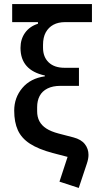

<svg xmlns="http://www.w3.org/2000/svg" viewBox="-20 -760 490 946"><path d="M433 -651H301Q267 -651 243 -638Q219 -625 205.5 -600.5Q192 -576 192 -539V-525Q192 -479 220 -452.5Q248 -426 298 -426H369V-337H278Q240 -337 214 -324Q188 -311 175.5 -287.5Q163 -264 163 -232V-212Q163 -184 174 -163Q185 -142 208 -127Q231 -112 269 -102L342 -83Q380 -73 398 -50Q416 -27 416 3Q416 13 414 23.5Q412 34 408 46L368 166L273 135L313 13L240 -6Q169 -25 127.5 -52Q86 -79 68 -118.5Q50 -158 50 -215Q50 -279 90 -326.5Q130 -374 201 -384V-388Q141 -401 111 -435Q81 -469 81 -524Q81 -567 103.5 -598.5Q126 -630 167 -643V-651H40V-740H433Z"/></svg>

Font: IBM Plex Sans Medium
Style: Regular
Weight: 500
Designer: Mike Abbink, Paul van der Laan, Pieter van Rosmalen
Foundry: Bold Monday
Version: Version 3.201